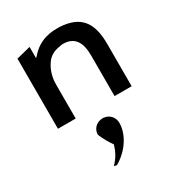

<svg xmlns="http://www.w3.org/2000/svg" viewBox="-187 -591 941 1022"><g transform="rotate(-30 283.5 -80.0)"><path d="M272 210C261 254 237 289 214 311C218 312 224 313 231 315C304 273 355 198 355 126C355 92 331 65 298 61C293 60 288 60 283 61H282C250 64 224 89 224 124C238 158 256 189 272 210ZM333 -475C320 -475 306 -475 293 -474C233 -469 191 -444 160 -411L143 -393V-463L56 -441V-10H165V-216C165 -266 179 -305 198 -333C216 -362 244 -380 285 -385C291 -387 297 -388 304 -388C376 -388 404 -340 404 -260V-10H509V-270C509 -400 462 -468 333 -475Z"/></g></svg>

Font: Bluebird
Style: Li
Weight: 300
Designer: Jasper
Foundry: Cannot Into Space Fonts
Version: Version 0.98